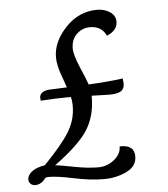

<svg xmlns="http://www.w3.org/2000/svg" viewBox="-50 -720 674 769"><g transform="rotate(-5 287.0 -336.0)"><path d="M447 -392Q449 -378 449 -372Q449 -350 434.5 -341Q420 -332 387 -332Q369 -332 317 -334V-328Q317 -254 282.5 -198.5Q248 -143 147 -69Q164 -68 219.5 -57Q275 -46 319 -46Q354 -46 382.5 -68.5Q411 -91 411 -122H417Q470 -122 470 -77Q470 -37 428.5 -17Q387 3 337 3Q283 3 217.5 -11Q152 -25 117 -25Q110 -25 104 -23Q86 3 61 3Q50 3 42.5 -4Q35 -11 35 -22Q35 -38 52.5 -52.5Q70 -67 106 -73Q178 -147 208 -195.5Q238 -244 238 -300Q238 -320 234 -336H214Q178 -336 112 -332Q111 -338 111 -347Q115 -370 149 -373Q161 -373 188 -374.5Q215 -376 221 -376Q218 -386 210.5 -406.5Q203 -427 199 -439Q195 -451 191.5 -468Q188 -485 188 -499Q188 -562 241.5 -618.5Q295 -675 369 -675Q397 -675 419.5 -660.5Q442 -646 442 -621Q442 -586 399 -568Q381 -608 334 -608Q303 -608 280.5 -586.5Q258 -565 258 -529Q258 -503 281 -449.5Q304 -396 309 -380Q389 -384 447 -392Z"/></g></svg>

Font: Overlock
Style: Italic
Weight: 400
Designer: Dario Muhafara
Foundry: Dario Manuel Muhafara
Version: Version 1.002